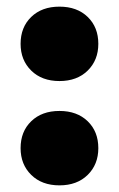

<svg xmlns="http://www.w3.org/2000/svg" viewBox="-20 -548 358 578"><path d="M159 -304Q106 -304 74 -335.5Q42 -367 42 -416Q42 -466 74 -497Q106 -528 159 -528Q212 -528 244 -497Q276 -466 276 -416Q276 -367 244 -335.5Q212 -304 159 -304ZM159 10Q106 10 74 -21.5Q42 -53 42 -102Q42 -152 74 -183Q106 -214 159 -214Q212 -214 244 -183Q276 -152 276 -102Q276 -53 244 -21.5Q212 10 159 10Z"/></svg>

Font: Montagu Slab
Style: Bold
Weight: 700
Designer: Florian Karsten
Foundry: Florian Karsten
Version: Version 1.000